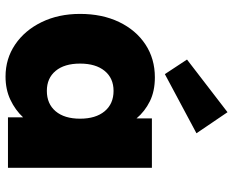

<svg xmlns="http://www.w3.org/2000/svg" viewBox="-96 -758 862 711"><g transform="rotate(90 335.5 -402.0)"><path d="M263 9Q197 9 144.5 -26.5Q92 -62 61.5 -124.5Q31 -187 31 -267Q31 -349 61 -411.5Q91 -474 144 -509Q197 -544 266 -544Q317 -544 354.5 -525.5Q392 -507 418 -476V-533H601V0H414V-56Q387 -27 349 -9Q311 9 263 9ZM316 -144Q364 -144 391.5 -176.5Q419 -209 419 -267Q419 -325 391.5 -358Q364 -391 316 -391Q269 -391 242 -358Q215 -325 215 -267Q215 -209 242 -176.5Q269 -144 316 -144ZM254 -581 200 -663 395 -813 473 -698Z"/></g></svg>

Font: Lexend Deca ExtraBold
Style: Regular
Weight: 800
Designer: Bonnie Shaver-Troup, Thomas Jockin
Foundry: Lexend
Version: Version 1.008; ttfautohint (v1.8.4.7-5d5b)